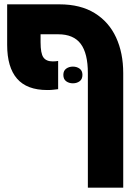

<svg xmlns="http://www.w3.org/2000/svg" viewBox="-20 -625 637 885"><path d="M198 -210Q104 -210 58.5 -262.5Q13 -315 13 -418V-605H254Q351 -605 416.5 -564.5Q482 -524 515 -452.5Q548 -381 548 -288V240H385V-288Q385 -379 352 -423Q319 -467 248 -467H167V-430Q167 -379 180 -360.5Q193 -342 223 -342Q231 -342 236 -342.5Q241 -343 248 -344V-214Q238 -213 226.5 -211.5Q215 -210 198 -210ZM272 -280Q272 -299 285 -308.5Q298 -318 316 -318Q334 -318 347 -308.5Q360 -299 360 -280Q360 -260 347 -250.5Q334 -241 316 -241Q298 -241 285 -250.5Q272 -260 272 -280Z"/></svg>

Font: Noto Sans Hebrew SemiCondensed ExtraBold
Style: Regular
Weight: 800
Width: 4
Designer: Monotype Design Team
Foundry: Monotype Imaging Inc.
Version: Version 2.004; ttfautohint (v1.8.4.7-5d5b)